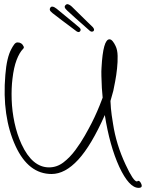

<svg xmlns="http://www.w3.org/2000/svg" viewBox="-20 -809 800 928"><path d="M649.9 99Q603.9 99 556.3 -3Q509.8 -105 486.6 -253Q421.5 -106 358 -37Q294.4 32 229.4 32Q117.4 32 55.2 -103Q-11 -247 5.8 -447Q12.4 -531 34.9 -572Q40.4 -583 48 -593.5Q55.5 -604 64.5 -604Q85.5 -604 93.9 -585Q97.5 -578 91.7 -573Q73.9 -555 60.2 -519Q46.5 -483 40.2 -428Q34.6 -383 36.4 -327.5Q38.2 -272 50.1 -216Q62.1 -160 84.1 -112Q136 0 217 0Q255 0 286.5 -24Q317.9 -48 344.2 -83.5Q370.5 -119 389.7 -153Q409.6 -188 423.4 -215Q437.1 -242 449.5 -270.5Q462 -299 476.2 -337L472.3 -384Q470.7 -417 470.1 -441.5Q469.4 -466 470.7 -482Q478.1 -619 509.1 -619Q517.1 -619 524.8 -609.5Q532.5 -600 538.5 -587Q547.9 -568 548.5 -539Q549.2 -510 545.7 -477.5Q542.3 -445 536.8 -416.5Q531.4 -388 527.6 -370L513.9 -321Q513.7 -313 516.1 -285.5Q518.4 -258 526.3 -211Q541.4 -111 586.8 -14Q624.7 68 641.7 68Q644.7 68 644.9 66.5Q645 65 648 65Q656 65 662 78Q671.9 99 649.9 99ZM423.1 -656Q419.1 -656 414.2 -660Q379.1 -691 347 -719.5Q314.9 -748 304.6 -758Q300.7 -762 297.2 -766Q293.8 -770 292.9 -774Q291.7 -779 295.7 -783.5Q299.7 -788 304.4 -789Q309.4 -789 315.7 -785.5Q322 -782 327.2 -777Q342.7 -762 362.8 -742Q382.9 -722 401.6 -704Q420.2 -686 429.3 -677Q433.7 -671 434.6 -667Q435.1 -656 423.1 -656ZM359.6 -654Q356.6 -654 350.9 -657Q313.4 -685 278.9 -711Q244.4 -737 233.4 -746Q222.3 -755 220.9 -761Q219.7 -766 222.6 -771Q225.4 -776 230.2 -777H232.2Q237.2 -777 242.9 -774Q248.6 -771 253.5 -767Q269.5 -754 291.8 -735.5Q314.1 -717 334.4 -700.5Q354.7 -684 363.5 -676Q368.4 -672 369.6 -667Q370.5 -663 367.6 -658.5Q364.6 -654 359.6 -654Z"/></svg>

Font: Oooh Baby
Style: Normal
Weight: 400
Designer: Robert E. Leuschke
Foundry: Robert E. Leuschke
Version: Version 1.011; ttfautohint (v1.8.3)